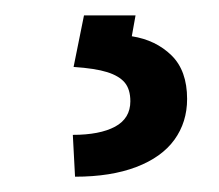

<svg xmlns="http://www.w3.org/2000/svg" viewBox="-20 -23 286 251"><path d="M157.2 -2.9 152.3 24.4Q183.6 29.3 204.1 49.3Q224.6 69.3 224.6 106.4Q224.6 136.7 208 159.7Q191.4 182.6 158.2 195.3Q125 208 78.1 208L75.2 153.3Q110.4 153.3 130.4 142.6Q150.4 131.8 150.4 109.4Q150.4 93.8 143.1 85Q135.7 76.2 120.1 71.3Q104.5 66.4 76.2 64.5L89.8 -2.9Z"/></svg>

Font: Pretendard Std Variable
Style: Regular
Weight: 400
Designer: Base glyphs from Inter by Rasmus Andersson; Hangeul glyphs from Noto Sans CJK(Source Han Sans) by Jang Soo-young and Kan
Foundry: Kil Hyung-jin
Version: Version 1.309;Glyphs 3.2 (3225)